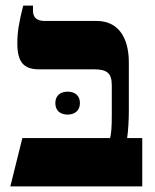

<svg xmlns="http://www.w3.org/2000/svg" viewBox="-20 -667 553 687"><path d="M17 0H489V-173H435C439 -200 441 -240 441 -273V-443C441 -537 400 -592 326 -592H140C111 -592 98 -605 98 -629V-647H63C47 -583 42 -551 42 -512C42 -446 64 -419 119 -419H315C364 -419 380 -405 380 -361V-256C380 -209 378 -190 374 -173H60ZM178 -298C178 -270 197 -257 222 -257C247 -257 266 -271 266 -298C266 -326 247 -339 222 -339C197 -339 178 -326 178 -298Z"/></svg>

Font: Noto Serif Hebrew SemiCondensed ExtraBold
Style: Regular
Weight: 800
Width: 4
Designer: Monotype Design Team
Foundry: Monotype Imaging Inc.
Version: Version 2.004